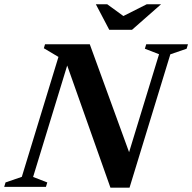

<svg xmlns="http://www.w3.org/2000/svg" viewBox="-46 -878 903 902"><path d="M574.9 -123.4 535.9 -82.8 701.2 -623.3 634.6 -649.1 640.9 -670H837L830.7 -649.1L754.2 -622.8L562.6 3.5H472.8L257.2 -605.6L282.9 -613.4L109.5 -46.7L176.1 -20.9L169.8 0H-26.3L-20 -20.9L56.5 -47.2L228.6 -610.6L160 -651.3L165.5 -670H375.8ZM710.7 -858 574.2 -738H467.3L404.3 -858H457.7L543 -795.9H520.2L643.4 -858Z"/></svg>

Font: Newsreader Text
Style: Italic
Weight: 400
Italic angle: -17°
Designer: Hugues Gentile
Foundry: Production Type
Version: Version 1.001